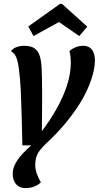

<svg xmlns="http://www.w3.org/2000/svg" viewBox="-20 -765 507 985"><path d="M110.7 200Q79.7 200 62.4 179.9Q45.2 159.8 45.2 126.3Q45.2 98.7 60 72.3Q74.8 46 97.2 22.4Q119.5 -1.2 140.2 -19.2H94.8Q92.8 -101.2 91.1 -170.9Q89.3 -240.7 86.6 -300.4Q83.8 -360.2 77 -410Q72 -450.3 63.3 -471Q54.7 -491.7 36 -502.7Q46.8 -516.5 64 -523.2Q81.2 -530 104.7 -530Q138.8 -530 157.4 -516.8Q176 -503.7 184.2 -477.1Q192.3 -450.5 193.8 -410Q194.8 -394 195.2 -365.8Q195.7 -337.5 196.2 -294.5Q196.7 -251.5 195.8 -187.7L194.8 -92Q236 -146.5 269.3 -205.1Q302.7 -263.7 323 -324.7Q343.3 -385.7 343.3 -444.8Q343.3 -458.5 341.9 -473.1Q340.5 -487.7 336.3 -502.7Q349 -514.7 367.2 -522.3Q385.5 -530 406.7 -530Q426.5 -530 439.8 -521.2Q453 -512.5 459.9 -495.7Q466.8 -478.8 466.8 -455.7Q466.8 -422.5 456.5 -384.1Q446.2 -345.7 426.7 -302.9Q407.2 -260.2 377.4 -215.3Q347.7 -170.5 309.2 -124.9Q270.7 -79.3 223.3 -35.2Q193.5 -8 177.2 16.6Q160.8 41.2 160.8 81.7Q160.8 103.5 169.5 127.6Q178.2 151.7 189.7 170Q175.8 184.3 155.1 192.2Q134.3 200 110.7 200ZM152 -580 125 -629.2 288 -745.2H298L427.7 -628.3L386.7 -580L282.5 -652Z"/></svg>

Font: Sansita Swashed Light
Style: Regular
Weight: 300
Designer: Pablo Cosgaya
Foundry: Omnibus-Type
Version: Version 1.003